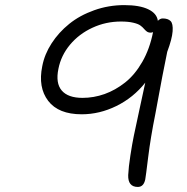

<svg xmlns="http://www.w3.org/2000/svg" viewBox="-20 -758 740 759"><path d="M524.9 -19Q485.4 -19 486.8 -65.9Q488.3 -97.7 495.4 -143.3Q502.4 -189 509 -220.9Q515.6 -252.9 531.5 -326.2Q547.4 -399.4 554.2 -431.2Q507.3 -372.1 440.4 -339.1Q373.5 -306.2 303.2 -306.2Q210.9 -306.2 170.4 -359.4Q129.9 -412.6 147 -496.1Q155.8 -543 183.8 -586.4Q211.9 -629.9 253.7 -663.6Q295.4 -697.3 352.3 -717.5Q409.2 -737.8 471.2 -737.8Q531.7 -737.8 565.9 -721.4Q600.1 -705.1 604 -675.8Q613.3 -685.1 623 -685.1Q644 -685.1 654.3 -674.8Q664.6 -664.6 662.4 -634.3Q660.2 -604 641.1 -553.2Q631.3 -506.3 621.6 -455.3Q611.8 -404.3 604.2 -362.1Q596.7 -319.8 594.2 -308.1Q575.2 -213.9 565.7 -136.2Q556.2 -58.6 554.2 -48.8Q547.9 -19 524.9 -19ZM210.9 -485.8Q199.2 -429.2 224.1 -400.1Q249 -371.1 306.2 -371.1Q350.6 -371.1 393.3 -386.2Q436 -401.4 474.6 -431.9Q513.2 -462.4 542.5 -513.4Q571.8 -564.5 585 -630.9Q579.1 -628.9 576.2 -628.9Q566.4 -628.9 560.3 -633.5Q554.2 -638.2 548.8 -644.5Q543.5 -650.9 534.9 -657.2Q526.4 -663.6 506.8 -668.2Q487.3 -672.9 458 -672.9Q398.4 -672.9 345.5 -648.4Q292.5 -624 256.8 -581.3Q221.2 -538.6 210.9 -485.8Z"/></svg>

Font: Shantell Sans Bouncy
Style: Italic
Weight: 300
Italic angle: -11.31°
Designer: Stephen Nixon, Anya Danilova, Shantell Martin
Foundry: Arrow Type
Version: Version 1.006;[9816181b4]